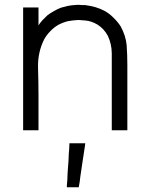

<svg xmlns="http://www.w3.org/2000/svg" viewBox="-20 -539 619 806"><path d="M141.6 -432.6Q149.4 -444.3 158.2 -454.1Q168 -463.9 177.7 -473.6Q191.4 -484.4 206.1 -492.2Q220.7 -501 236.3 -506.8Q250 -510.7 262.7 -513.7Q276.4 -516.6 290 -517.6Q293 -517.6 294.9 -517.6Q297.9 -518.6 300.8 -518.6Q301.8 -518.6 305.7 -518.6Q310.5 -518.6 313.5 -518.6Q319.3 -518.6 326.2 -517.6Q332 -517.6 337.9 -517.6Q360.4 -514.6 380.9 -508.8Q401.4 -502.9 420.9 -492.2Q441.4 -480.5 457 -463.9Q473.6 -448.2 486.3 -428.7Q507.8 -389.6 511.7 -349.6Q514.6 -308.6 514.6 -265.6Q514.6 -239.3 514.6 -212.9Q514.6 -186.5 514.6 -161.1Q514.6 -135.7 514.6 -111.3Q514.6 -86.9 514.6 -61.5Q514.6 -44.9 514.6 -27.3Q514.6 -9.8 514.6 7.8Q512.7 7.8 511.7 7.8Q509.8 7.8 507.8 7.8Q502 7.8 496.1 7.8Q490.2 7.8 484.4 7.8Q480.5 7.8 476.6 7.8Q472.7 7.8 468.8 7.8Q463.9 7.8 459 7.8Q454.1 7.8 449.2 7.8Q449.2 5.9 449.2 3.9Q449.2 2 449.2 0Q449.2 -35.2 449.2 -70.3Q449.2 -106.4 449.2 -141.6Q449.2 -166 449.2 -189.5Q449.2 -213.9 449.2 -238.3Q449.2 -276.4 449.2 -314.5Q449.2 -353.5 432.6 -388.7Q424.8 -403.3 414.1 -415Q403.3 -426.8 389.6 -435.5Q363.3 -451.2 336.9 -453.1Q311.5 -455.1 309.6 -455.1Q286.1 -454.1 265.6 -450.2Q245.1 -445.3 224.6 -434.6Q206.1 -423.8 191.4 -408.2Q176.8 -393.6 166 -375Q138.7 -321.3 139.6 -257.8Q141.6 -194.3 141.6 -136.7Q141.6 -115.2 141.6 -94.7Q141.6 -73.2 141.6 -52.7Q141.6 -37.1 141.6 -22.5Q141.6 -7.8 141.6 7.8Q139.6 7.8 138.7 7.8Q136.7 7.8 134.8 7.8Q128.9 7.8 123 7.8Q117.2 7.8 111.3 7.8Q107.4 7.8 103.5 7.8Q99.6 7.8 95.7 7.8Q91.8 7.8 86.9 7.8Q82 7.8 77.1 7.8Q77.1 5.9 77.1 3.9Q77.1 2 77.1 0Q77.1 -56.6 77.1 -113.3Q77.1 -170.9 77.1 -227.5Q77.1 -266.6 77.1 -305.7Q77.1 -344.7 77.1 -383.8Q77.1 -414.1 77.1 -445.3Q77.1 -476.6 77.1 -507.8Q79.1 -507.8 81.1 -507.8Q83 -507.8 85 -507.8Q89.8 -507.8 95.7 -507.8Q101.6 -507.8 107.4 -507.8Q111.3 -507.8 115.2 -507.8Q119.1 -507.8 123 -507.8Q127.9 -507.8 132.8 -507.8Q137.7 -507.8 141.6 -507.8Q141.6 -505.9 141.6 -503.9Q141.6 -502 141.6 -500Q141.6 -489.3 141.6 -478.5Q141.6 -467.8 141.6 -457Q141.6 -452.1 141.6 -447.3Q141.6 -442.4 141.6 -437.5Q141.6 -435.5 141.6 -434.6Q141.6 -433.6 141.6 -432.6ZM260.7 239.3Q261.7 233.4 261.7 227.5Q261.7 221.7 262.7 214.8Q263.7 202.1 263.7 188.5Q264.6 175.8 265.6 162.1Q266.6 149.4 267.6 135.7Q267.6 122.1 268.6 109.4Q269.5 97.7 270.5 85.9Q270.5 74.2 271.5 62.5Q273.4 62.5 275.4 62.5Q276.4 62.5 278.3 62.5Q284.2 62.5 290 62.5Q295.9 62.5 301.8 62.5Q305.7 62.5 309.6 62.5Q313.5 62.5 317.4 62.5Q322.3 62.5 328.1 62.5Q333 62.5 337.9 62.5Q337.9 62.5 337.9 62.5Q337.9 65.4 336.9 71.3Q334 90.8 331.1 109.4Q328.1 128.9 325.2 148.4Q323.2 162.1 321.3 174.8Q319.3 188.5 317.4 201.2Q316.4 212.9 314.5 224.6Q312.5 236.3 310.5 247.1Q309.6 247.1 307.6 247.1Q305.7 247.1 304.7 247.1Q300.8 247.1 295.9 247.1Q292 247.1 288.1 247.1Q285.2 247.1 282.2 247.1Q279.3 247.1 277.3 247.1Q272.5 247.1 268.6 247.1Q264.6 247.1 260.7 247.1Q260.7 245.1 260.7 243.2Q260.7 241.2 260.7 239.3Z"/></svg>

Font: LeFont
Style: Light
Weight: 300
Designer: Leryon MEDIA
Version: Version 1.0